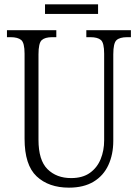

<svg xmlns="http://www.w3.org/2000/svg" viewBox="-20 -853 634 883"><path d="M297 10Q204 10 148.5 -42Q93 -94 93 -215V-606Q93 -656 77.5 -669Q62 -682 29 -682H12V-714H239V-682H220Q187 -682 172 -668.5Q157 -655 157 -603V-210Q157 -116 198.5 -75Q240 -34 307 -34Q360 -34 393.5 -58Q427 -82 443 -121.5Q459 -161 459 -207V-606Q459 -656 444 -669Q429 -682 396 -682H377V-714H582V-682H565Q531 -682 516 -668.5Q501 -655 501 -603V-205Q501 -143 478.5 -94Q456 -45 410.5 -17.5Q365 10 297 10ZM187 -789V-833H431V-789Z"/></svg>

Font: Noto Serif Lao Condensed Light
Style: Regular
Weight: 300
Width: 3
Designer: Monotype Design Team
Foundry: Monotype Imaging Inc.
Version: Version 2.003; ttfautohint (v1.8.4.7-5d5b)